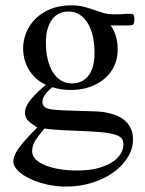

<svg xmlns="http://www.w3.org/2000/svg" viewBox="-20 -480 540 717"><path d="M481.9 -407.7Q481.9 -405.3 481 -398.7Q480 -392.1 477.5 -388.7Q475.1 -386.7 470.9 -386Q466.8 -385.3 461.9 -384.8Q456.5 -384.3 450.2 -384.8H393.1Q405.8 -367.7 412.6 -345.5Q419.4 -323.2 419.4 -295.4Q419.9 -264.6 408.2 -237.3Q396.5 -210 373.8 -189.2Q351.1 -168.5 318.4 -156.2Q285.6 -144 243.7 -144Q226.6 -144 209.5 -146.5Q192.4 -148.9 175.3 -154.3Q165.5 -147 156.7 -137.2Q147.9 -127.4 143.1 -117.4Q138.2 -107.4 138.4 -97.9Q138.7 -88.4 146 -81.5Q148.9 -78.6 153.1 -76.7Q157.2 -74.7 164.6 -73Q171.9 -71.3 183.6 -70.1Q195.3 -68.8 213.6 -68.1Q231.9 -67.4 258.1 -66.4Q284.2 -65.4 320.3 -64.5Q329.1 -64.5 344 -63.7Q358.9 -63 376.5 -59.8Q394 -56.6 411.6 -50Q429.2 -43.5 443.8 -32Q458.5 -20.5 467.5 -2.4Q476.6 15.6 476.6 41.5Q476.6 75.2 457.5 106.7Q438.5 138.2 404.8 162.8Q371.1 187.5 325.4 202.1Q279.8 216.8 226.1 216.8Q189 216.8 153.6 208.5Q118.2 200.2 90.8 187Q63.5 173.8 46.6 157Q29.8 140.1 29.8 123Q29.8 113.3 33.9 102.1Q38.1 90.8 48.1 76.2Q58.1 61.5 75.4 42Q92.8 22.5 119.1 -3.9Q96.7 -18.1 85 -29.3Q73.2 -40.5 73.2 -57.6Q73.2 -66.4 75.9 -75.9Q78.6 -85.4 86.9 -97.7Q95.2 -109.9 110.6 -126Q126 -142.1 151.4 -163.6Q129.9 -172.9 114 -187.7Q98.1 -202.6 87.4 -220.5Q76.7 -238.3 71.5 -258.5Q66.4 -278.8 66.4 -299.3Q66.4 -330.6 78.6 -359.6Q90.8 -388.7 113.5 -410.9Q136.2 -433.1 169.4 -446.5Q202.6 -460 244.1 -460Q272.9 -460 293.5 -454.6Q314 -449.2 331.3 -443.1Q348.6 -437 366.2 -431.6Q383.8 -426.3 406.7 -426.3Q421.9 -426.3 431.9 -427Q441.9 -427.7 449.2 -428.2Q456.5 -428.7 462.4 -428.7Q468.8 -428.7 475.6 -427.2Q481.9 -425.8 481.9 -407.7ZM333 -282.7Q333 -317.4 326.4 -345.7Q319.8 -374 307.1 -394.3Q294.4 -414.6 276.6 -425.8Q258.8 -437 235.8 -437Q218.3 -437 202.9 -430.4Q187.5 -423.8 176 -409.4Q164.6 -395 158 -373Q151.4 -351.1 151.4 -320.3Q151.4 -287.1 158 -259.3Q164.6 -231.4 177 -211.2Q189.5 -190.9 207.5 -179.7Q225.6 -168.5 249 -168.5Q266.6 -168.5 282 -175Q297.4 -181.6 308.8 -195.6Q320.3 -209.5 326.7 -231Q333 -252.4 333 -282.7ZM440.9 59.6Q440.9 47.9 435.8 39.3Q430.7 30.8 416.7 25.1Q402.8 19.5 378.7 16.1Q354.5 12.7 315.9 10.7Q260.7 8.3 218.3 6.3Q175.8 4.4 146 0Q125 24.4 112.5 43.7Q100.1 63 100.1 85.4Q100.1 101.1 112.3 114Q124.5 127 147 136.5Q169.4 146 200.4 151.4Q231.4 156.7 269 156.7Q313 156.7 345.2 148.2Q377.4 139.6 398.7 125.7Q419.9 111.8 430.4 94.5Q440.9 77.1 440.9 59.6Z"/></svg>

Font: Doulos SIL Eur
Style: Regular
Weight: 400
Designer: Walt Agee, Victor Gaultney, Peter Martin, Debbi Hosken, Becca Hirsbrunner
Foundry: SIL International
Version: Version 5.000